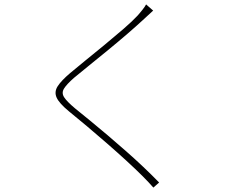

<svg xmlns="http://www.w3.org/2000/svg" viewBox="-20 -803 1040 870"><path d="M674 -755Q666 -748 649 -732Q632 -716 624 -709Q597 -684 557 -649.5Q517 -615 472.5 -578.5Q428 -542 386.5 -508.5Q345 -475 315 -450Q282 -421 270 -401.5Q258 -382 270.5 -362.5Q283 -343 320 -312Q352 -286 390 -255Q428 -224 468.5 -189.5Q509 -155 550 -119Q591 -83 629.5 -46.5Q668 -10 701 24L675 47Q654 23 625 -6Q595 -36 553 -74.5Q511 -113 464.5 -153.5Q418 -194 373.5 -231.5Q329 -269 293 -298Q248 -335 236.5 -361Q225 -387 241.5 -412.5Q258 -438 298 -472Q325 -495 366.5 -528.5Q408 -562 453.5 -599.5Q499 -637 539.5 -672Q580 -707 605 -734Q613 -743 625 -758Q637 -773 642 -783Z"/></svg>

Font: Noto Sans JP Thin Thin
Style: Regular
Weight: 250
Version: Version 2.004-H2;hotconv 1.0.118;makeotfexe 2.5.65603